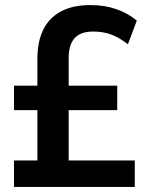

<svg xmlns="http://www.w3.org/2000/svg" viewBox="-20 -735 589 755"><path d="M35 0V-104H127V-302H35V-398H127V-503Q127 -571 150 -618Q173 -665 219.5 -690Q266 -715 335 -715Q392 -715 437.5 -699Q483 -683 518 -654L483 -561Q448 -588 416.5 -599.5Q385 -611 346 -611Q312 -611 291 -599Q270 -587 260 -564Q250 -541 250 -508V-398H441V-302H250V-104H510V0Z"/></svg>

Font: Nunito Sans 7pt SemiCondensed
Style: Bold
Weight: 700
Width: 4
Designer: Vernon Adams
Foundry: Vernon Adams
Version: Version 3.101;gftools[0.9.27]